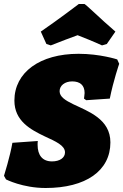

<svg xmlns="http://www.w3.org/2000/svg" viewBox="-33 -928 616 960"><path d="M171 -770 199 -708 221 -701C269 -720 324 -741 355 -752C383 -741 436 -720 477 -701L501 -708L544 -770C470 -833 389 -914 388 -908H361C361 -908 260 -831 171 -770ZM195 12C396 12 519 -74 519 -216C519 -333 408 -371 333 -407C294 -426 265 -444 265 -472C265 -500 291 -521 328 -521C367 -521 390 -502 390 -463C390 -458 387 -435 387 -435L398 -427L516 -435C534 -525 563 -609 563 -609L553 -631C553 -631 467 -659 360 -659C166 -659 39 -566 39 -425C39 -323 120 -280 191 -246C245 -221 292 -201 292 -166C292 -139 266 -121 227 -121C179 -121 155 -152 155 -204C155 -210 155 -217 156 -223L29 -214C18 -148 -13 -49 -13 -49L-3 -31C-3 -31 80 12 195 12Z"/></svg>

Font: Alegreya SC Black
Style: Italic
Weight: 900
Italic angle: -7°
Designer: Juan Pablo del Peral
Foundry: Huerta Tipografica
Version: Version 2.007;PS 002.007;hotconv 1.0.88;makeotf.lib2.5.64775